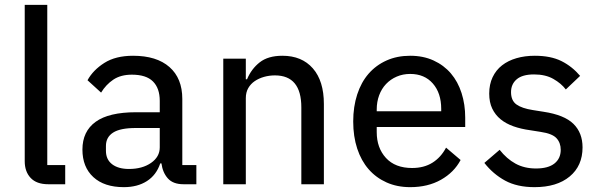

<svg xmlns="http://www.w3.org/2000/svg" viewBox="-20 -760 2474 792"><path d="M179 0Q131 0 106.5 -26Q82 -52 82 -95V-740H175V-79H249V0Z M737 0Q694 0 672.5 -24Q651 -48 646 -86H641Q625 -38 586 -13Q547 12 491 12Q410 12 365 -29.5Q320 -71 320 -143Q320 -218 374.5 -257.5Q429 -297 541 -297H639V-344Q639 -396 611 -424Q583 -452 524 -452Q478 -452 447.5 -431.5Q417 -411 397 -378L341 -429Q364 -471 410.5 -500.5Q457 -530 529 -530Q626 -530 679 -483.5Q732 -437 732 -352V-79H790V0ZM512 -63Q567 -63 603 -88Q639 -113 639 -152V-232H540Q476 -232 446.5 -213Q417 -194 417 -158V-138Q417 -102 442.5 -82.5Q468 -63 512 -63Z M901 0V-518H994V-433H999Q1017 -476 1051.5 -503Q1086 -530 1145 -530Q1225 -530 1270.5 -478Q1316 -426 1316 -331V0H1223V-317Q1223 -449 1114 -449Q1091 -449 1069.5 -443Q1048 -437 1031 -425.5Q1014 -414 1004 -396.5Q994 -379 994 -355V0Z M1672 12Q1618 12 1574.5 -7.5Q1531 -27 1500.5 -62Q1470 -97 1453.5 -147Q1437 -197 1437 -259Q1437 -320 1453.5 -370.5Q1470 -421 1500.5 -456Q1531 -491 1574.5 -510.5Q1618 -530 1672 -530Q1726 -530 1768.5 -510.5Q1811 -491 1840 -457Q1869 -423 1884 -376Q1899 -329 1899 -275V-236H1534V-215Q1534 -150 1572 -108.5Q1610 -67 1680 -67Q1729 -67 1764 -89Q1799 -111 1820 -151L1880 -100Q1853 -49 1799 -18.5Q1745 12 1672 12ZM1672 -455Q1642 -455 1616.5 -444Q1591 -433 1572.5 -413.5Q1554 -394 1544 -367Q1534 -340 1534 -308V-301H1800V-311Q1800 -376 1765.5 -415.5Q1731 -455 1672 -455Z M2185 12Q2113 12 2063.5 -15Q2014 -42 1978 -88L2041 -142Q2070 -105 2106.5 -85Q2143 -65 2191 -65Q2241 -65 2267 -85.5Q2293 -106 2293 -142Q2293 -171 2275.5 -190Q2258 -209 2210 -216L2166 -223Q2129 -228 2098 -239Q2067 -250 2045 -268Q2023 -286 2010.5 -312Q1998 -338 1998 -374Q1998 -412 2012 -441.5Q2026 -471 2051 -490.5Q2076 -510 2110.5 -520Q2145 -530 2186 -530Q2252 -530 2296 -508Q2340 -486 2373 -447L2314 -391Q2295 -416 2262.5 -434.5Q2230 -453 2183 -453Q2135 -453 2111.5 -433Q2088 -413 2088 -380Q2088 -345 2110.5 -329Q2133 -313 2178 -306L2222 -299Q2308 -286 2345.5 -249Q2383 -212 2383 -152Q2383 -76 2330 -32Q2277 12 2185 12Z"/></svg>

Font: IBM Plex Sans Hebrew Text
Style: Regular
Weight: 450
Designer: Mike Abbink, Paul van der Laan, Pieter van Rosmalen, Yanek Iontef
Foundry: Bold Monday
Version: Version 1.2